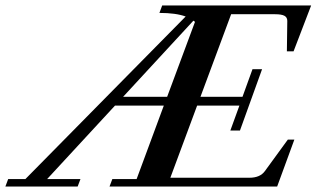

<svg xmlns="http://www.w3.org/2000/svg" viewBox="-90 -683 1160 703"><path d="M-70.3 0 -60.1 -27.3H2.9L589.8 -622.6Q553.7 -635.7 493.7 -635.7L503.9 -663.1H1049.3L984.9 -495.1H960.4L961.9 -606.4Q961.9 -619.6 951.4 -625.2Q940.9 -630.9 917.5 -630.9H756.3L644 -328.6H797.9L834.5 -429.7H869.6L788.6 -205.1H753.4L786.6 -296.4H631.8L533.7 -32.2H823.2Q862.3 -32.2 879.9 -56.6L963.9 -171.9H987.8L924.8 0H311L321.3 -27.3H410.2L509.8 -296.4H331.1L82.5 -27.3H204.6L194.3 0ZM624 -603 618.2 -607.4 360.8 -328.6H522Z"/></svg>

Font: Elstob SemiBold
Style: Italic
Weight: 600
Italic angle: -20°
Designer: Peter S. Baker
Version: Version 1.015